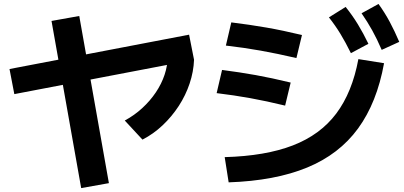

<svg xmlns="http://www.w3.org/2000/svg" viewBox="-20 -875 2040 969"><path d="M52.3 -400 28 -526.6 934.3 -700 959.3 -573.4ZM389.7 74.3 240 -769.3 380 -794.3 529.6 49.3ZM609.7 -266.7Q658.4 -293 698 -329.5Q737.7 -366 766.4 -408.7Q795.1 -451.3 810.6 -497.7Q826.1 -544 826.1 -590.4L959.3 -573.4Q957 -513 937 -453.4Q917 -393.7 882.2 -340.2Q847.3 -286.7 801 -242.9Q754.7 -199 699 -170.4Z M1114 -82Q1319.4 -87.6 1457.9 -141.1Q1596.4 -194.6 1677.1 -302Q1757.7 -409.3 1788.7 -576.7L1918.3 -556Q1882.3 -357 1787 -226.5Q1691.7 -96 1530 -29.4Q1368.3 37.3 1134 45.3ZM1419 -342Q1324.4 -365 1242.9 -379.7Q1161.4 -394.4 1073.4 -405L1100.7 -522Q1189.3 -510.6 1270.8 -496Q1352.3 -481.3 1447 -458.3ZM1476 -582Q1379.7 -604.4 1295.9 -619.4Q1212 -634.4 1120 -645L1147.3 -762Q1240 -750.6 1324.2 -736Q1408.3 -721.3 1504 -698.3ZM1751 -606.7Q1724 -661.4 1698.2 -703.9Q1672.4 -746.3 1640 -787.3L1724.4 -840Q1758.7 -797.3 1786.2 -752.2Q1813.7 -707 1839.3 -654ZM1906.4 -623.3Q1882.7 -678.3 1858.4 -722Q1834 -765.7 1804.7 -808L1890.3 -855Q1922.3 -810.7 1947 -764.5Q1971.7 -718.3 1995 -663.7Z"/></svg>

Font: M PLUS 1 Thin
Style: Regular
Weight: 100
Designer: Coji Morishita
Foundry: UNDERFOREST DESIGN
Version: Version 1.001